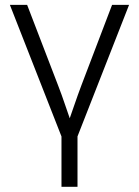

<svg xmlns="http://www.w3.org/2000/svg" viewBox="-20 -542 555 767"><path d="M228 9.3 19.5 -522.5H88.4L211.9 -201.2Q227.1 -162.1 240.2 -122.8Q253.4 -83.5 267.1 -44.9H250Q263.7 -83.5 277.1 -122.8Q290.5 -162.1 305.2 -201.2L427.7 -522.5H495.6L287.1 9.3ZM225.6 204.1V-3.9H289.6V204.1Z"/></svg>

Font: Inter 28pt Light
Style: Regular
Weight: 300
Designer: Rasmus Andersson
Foundry: rsms
Version: Version 4.001;git-66647c0bb